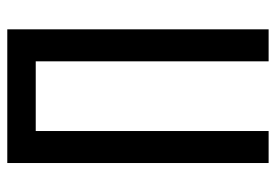

<svg xmlns="http://www.w3.org/2000/svg" viewBox="-138 -638 775 540"><g transform="rotate(-90 250.0 -367.5)"><path d="M62 0V-735H438V0H348V-655H152V0Z"/></g></svg>

Font: Iosevka Term Medium
Style: Regular
Weight: 500
Monospace: yes
Designer: Belleve Invis
Foundry: Belleve Invis
Version: Version 26.3.1